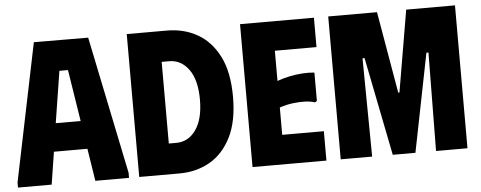

<svg xmlns="http://www.w3.org/2000/svg" viewBox="-48 -819 2349 937"><g transform="rotate(-5 1126.5 -350.0)"><path d="M5 0V-25L144 -700L410 -699L549 -25V0H384L359 -159H195L170 0ZM216 -297H338L298 -550H256Z M796 -700H599V0H796Q879 0 945 -37.5Q1011 -75 1050 -152.5Q1089 -230 1089 -350Q1089 -471 1050 -548Q1011 -625 945 -662.5Q879 -700 796 -700ZM794 -150H757V-550H794Q852 -550 889.5 -498.5Q927 -447 927 -350Q927 -255 890 -202.5Q853 -150 794 -150Z M1516 -700V-556H1312V-408Q1342 -419 1374 -425.5Q1406 -432 1437 -434Q1468 -436 1495 -433V-294L1485 -288Q1464 -295 1436.5 -296Q1409 -297 1377 -293Q1345 -289 1312 -278V-144H1516V0H1154V-700Z M1586 0V-700H1825L1894 -300H1900L1968 -700H2207V0H2053L2058 -482H2048L1952 0H1841L1745 -482H1735L1740 0Z"/></g></svg>

Font: Phudu Light
Style: Bold
Weight: 700
Version: Version 1.005;gftools[0.9.23]